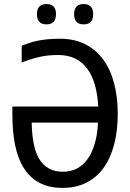

<svg xmlns="http://www.w3.org/2000/svg" viewBox="-20 -916 640 946"><path d="M267.1 -645Q212.9 -645 169.2 -634.3Q125.5 -623.5 86.9 -607.9V-690.9Q105.5 -698.2 125 -704.6Q144.5 -710.9 167.2 -715.6Q189.9 -720.2 217 -722.7Q244.1 -725.1 276.9 -725.1Q345.7 -725.1 398.7 -698.7Q451.7 -672.4 487.5 -624Q523.4 -575.7 541.7 -507.6Q560.1 -439.5 560.1 -356Q560.1 -271 542.2 -203.4Q524.4 -135.7 490 -88.4Q455.6 -41 404.8 -15.6Q354 9.8 288.1 9.8Q221.2 9.8 174.3 -15.4Q127.4 -40.5 97.7 -87.4Q67.9 -134.3 54.4 -200.9Q41 -267.6 41 -351.1V-391.1H463.9Q460.9 -450.7 447.5 -497.8Q434.1 -544.9 409.7 -577.6Q385.3 -610.4 349.9 -627.7Q314.5 -645 267.1 -645ZM291 -69.8Q328.6 -69.8 359.1 -85.7Q389.6 -101.6 411.6 -132.3Q433.6 -163.1 446.8 -208.3Q460 -253.4 462.9 -312H136.2Q137.2 -254.9 145.8 -210Q154.3 -165 172.6 -134Q190.9 -103 220 -86.4Q249 -69.8 291 -69.8ZM209 -896Q255.9 -896 255.9 -846.2Q255.9 -795.9 209 -795.9Q162.1 -795.9 162.1 -846.2Q162.1 -896 209 -896ZM392.1 -896Q439 -896 439 -846.2Q439 -795.9 392.1 -795.9Q345.2 -795.9 345.2 -846.2Q345.2 -896 392.1 -896Z"/></svg>

Font: Noto Mono
Style: Regular
Weight: 400
Designer: Monotype Design Team
Foundry: Monotype Imaging Inc.
Version: Version 1.00